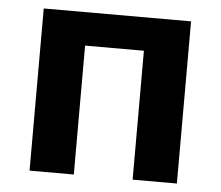

<svg xmlns="http://www.w3.org/2000/svg" viewBox="-44 -595 740 644"><g transform="rotate(5 326.0 -273.0)"><path d="M574 -546V0H425V-434H227V0H78V-546Z"/></g></svg>

Font: Noto Sans IKEA
Style: Bold
Weight: 600
Designer: Monotype Design Team
Foundry: Monotype Imaging Inc.
Version: Version 2.001